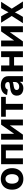

<svg xmlns="http://www.w3.org/2000/svg" viewBox="2054 -2640 598 4745"><g transform="rotate(-90 2352.5 -268.0)"><path d="M303.2 10.7Q221.7 10.7 161.9 -24.2Q102.1 -59.1 69.6 -121.8Q37.1 -184.6 37.1 -267.6Q37.1 -351.6 69.6 -414.3Q102.1 -477.1 161.9 -512Q221.7 -546.9 303.2 -546.9Q384.3 -546.9 444.1 -512Q503.9 -477.1 536.4 -414.3Q568.8 -351.6 568.8 -267.6Q568.8 -184.6 536.4 -121.8Q503.9 -59.1 444.1 -24.2Q384.3 10.7 303.2 10.7ZM303.2 -104.5Q341.3 -104.5 367.4 -125.5Q393.6 -146.5 407.2 -183.3Q420.9 -220.2 420.9 -268.1Q420.9 -316.4 407.2 -353Q393.6 -389.6 367.4 -410.6Q341.3 -431.6 303.2 -431.6Q265.1 -431.6 238.8 -410.6Q212.4 -389.6 199 -353Q185.5 -316.4 185.5 -268.1Q185.5 -220.2 199 -183.3Q212.4 -146.5 238.5 -125.5Q264.6 -104.5 303.2 -104.5Z M1153.3 -539.1V0H1007.8V-421.9H812V0H666V-539.1Z M1770.5 0H1625V-318.8H1621.6L1397.5 0H1273.4V-539.1H1418.5V-221.7H1421.9L1644.5 -539.1H1770.5Z M2012.7 0V-422.9H1839.8V-539.1H2330.1V-422.9H2158.2V0Z M2541 10.3Q2489.3 10.3 2448.2 -7.8Q2407.2 -25.9 2383.8 -61.8Q2360.4 -97.7 2360.4 -150.9Q2360.4 -196.3 2377 -226.6Q2393.6 -256.8 2422.4 -275.4Q2451.2 -293.9 2488 -303.5Q2524.9 -313 2565.4 -316.9Q2612.8 -321.8 2641.6 -325.9Q2670.4 -330.1 2683.6 -338.9Q2696.8 -347.7 2696.8 -365.2V-367.7Q2696.8 -390.1 2686.8 -406Q2676.8 -421.9 2657.7 -430.4Q2638.7 -439 2611.3 -439Q2583.5 -439 2562.7 -430.4Q2542 -421.9 2529.1 -407.5Q2516.1 -393.1 2510.7 -375L2376.5 -392.1Q2387.7 -440.9 2419.4 -475.6Q2451.2 -510.3 2500.5 -528.6Q2549.8 -546.9 2612.8 -546.9Q2658.7 -546.9 2700 -536.1Q2741.2 -525.4 2773.4 -502.9Q2805.7 -480.5 2824 -446Q2842.3 -411.6 2842.3 -363.8V0H2703.1V-75.2H2698.7Q2685.5 -49.8 2663.8 -30.5Q2642.1 -11.2 2611.8 -0.5Q2581.5 10.3 2541 10.3ZM2582 -91.8Q2616.7 -91.8 2642.6 -105.5Q2668.5 -119.1 2683.1 -142.1Q2697.8 -165 2697.8 -193.8V-251Q2691.4 -247.1 2679 -243.2Q2666.5 -239.3 2650.9 -236.3Q2635.3 -233.4 2619.4 -231Q2603.5 -228.5 2590.3 -226.6Q2564 -222.7 2543.5 -214.1Q2522.9 -205.6 2511.7 -191.2Q2500.5 -176.8 2500.5 -155.3Q2500.5 -134.8 2511 -120.6Q2521.5 -106.4 2539.8 -99.1Q2558.1 -91.8 2582 -91.8Z M3352.1 -335.9V-218.8H3066.9V-335.9ZM3107.4 -539.1V0H2961.9V-539.1ZM3457.5 -539.1V0H3312V-539.1Z M4074.7 0H3929.2V-318.8H3925.8L3701.7 0H3577.6V-539.1H3722.7V-221.7H3726.1L3948.7 -539.1H4074.7Z M4152.3 0 4362.8 -328.1 4361.8 -225.6 4163.1 -539.1H4320.8L4369.6 -456.1Q4392.1 -416 4410.6 -377Q4429.2 -337.9 4448.2 -300.8H4394.5Q4414.6 -337.9 4432.9 -377Q4451.2 -416 4474.6 -456.1L4524.9 -539.1H4680.2L4477.5 -224.1L4478 -325.7L4688 0H4530.8L4472.2 -97.7Q4449.2 -137.2 4430.2 -176Q4411.1 -214.8 4392.1 -251H4444.3Q4425.3 -214.8 4407.2 -176Q4389.2 -137.2 4366.2 -97.7L4308.1 0Z"/></g></svg>

Font: Inter 18pt
Style: Bold
Weight: 700
Designer: Rasmus Andersson
Foundry: rsms
Version: Version 4.001;git-66647c0bb